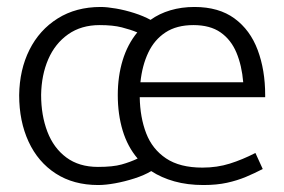

<svg xmlns="http://www.w3.org/2000/svg" viewBox="-20 -518 816 551"><path d="M741 -239H381Q382 -181 399.5 -135.5Q417 -90 456.5 -63.5Q496 -37 561 -37Q603 -37 639.5 -48.5Q676 -60 713 -79L734 -33Q711 -21 686 -10.5Q661 0 631.5 6.5Q602 13 564 13Q518 13 480.5 2.5Q443 -8 414 -27Q394 -15 366 -6Q338 3 310.5 8Q283 13 262 13Q191 13 140 -20Q89 -53 62 -111.5Q35 -170 35 -245Q36 -318 64.5 -375Q93 -432 145.5 -465Q198 -498 269 -498Q287 -498 313 -493.5Q339 -489 365.5 -480.5Q392 -472 412 -461Q437 -479 469 -488.5Q501 -498 538 -498Q608 -498 653 -465Q698 -432 719.5 -374.5Q741 -317 741 -245ZM383 -282H678Q674 -330 658.5 -367Q643 -404 613 -425Q583 -446 535 -446Q487 -446 455 -425Q423 -404 405.5 -367Q388 -330 383 -282ZM98 -246Q98 -187 116 -140Q134 -93 170.5 -66Q207 -39 261 -39Q304 -39 329 -46Q354 -53 375 -63Q346 -97 332 -143.5Q318 -190 318 -245Q318 -299 332 -345Q346 -391 374 -425Q355 -433 329.5 -439.5Q304 -446 266 -446Q213 -446 175.5 -419.5Q138 -393 118.5 -348Q99 -303 98 -246Z"/></svg>

Font: Catamaran Thin Light
Style: Regular
Weight: 300
Version: Version 2.000